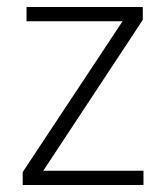

<svg xmlns="http://www.w3.org/2000/svg" viewBox="-20 -530 476 550"><path d="M45 0V-37L331 -469H56V-510H389V-473L104 -41H391V0Z"/></svg>

Font: Saira Semi Condensed ExtraLight
Style: Regular
Weight: 200
Width: 4
Designer: Hector Gatti with collaboration of the Omnibus-Type team
Foundry: Omnibus-Type
Version: Version 1.001; ttfautohint (v1.8)